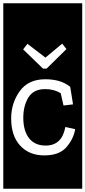

<svg xmlns="http://www.w3.org/2000/svg" viewBox="-32 -937 521 1170"><path d="M-12 213V-917H469V213ZM252 -519 373 -638 347 -671 245 -586 135 -670 109 -636 230 -519ZM426 -150 366 -163Q346 -50 246 -50Q180 -50 145 -95Q110 -140 110 -220Q110 -292 141 -343Q172 -394 243 -394Q298 -394 338 -369L355 -294L413 -301L396 -408Q362 -434 325 -444Q288 -454 244 -454Q140 -454 88 -381Q36 -308 36 -216Q36 -109 91 -49.5Q146 10 238 10Q330 10 373.5 -41Q417 -92 426 -150Z"/></svg>

Font: Zilla Slab Highlight Regular
Style: Regular
Weight: 400
Designer: Typotheque Type Foundry
Foundry: Typotheque type foundry
Version: Version 1.1; 2017; ttfautohint (v1.6)